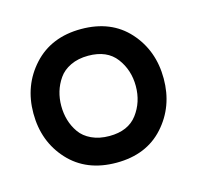

<svg xmlns="http://www.w3.org/2000/svg" viewBox="-61 -829 471 458"><g transform="rotate(-15 174.0 -600.0)"><path d="M174.8 -765.1Q249 -765.1 292 -717.3Q335 -669.4 335 -600.1Q335 -531.2 292 -483.2Q249 -435.1 174.8 -435.1Q100.6 -435.1 56.9 -482.7Q13.2 -530.3 13.2 -600.1Q13.2 -668.9 57.1 -717Q101.1 -765.1 174.8 -765.1ZM174.8 -699.2Q149.9 -699.2 131.1 -690.2Q112.3 -681.2 102.1 -666.3Q91.8 -651.4 86.9 -634.8Q82 -618.2 82 -600.1Q82 -581.5 86.9 -564.7Q91.8 -547.9 102.1 -533.2Q112.3 -518.6 131.1 -509.8Q149.9 -501 174.8 -501Q221.2 -501 243.7 -530.8Q266.1 -560.5 266.1 -600.1Q266.1 -639.6 243.7 -669.4Q221.2 -699.2 174.8 -699.2Z"/></g></svg>

Font: Standard
Style: Regular
Weight: 400
Designer: Bryce Wilner
Version: Version 2.000;PS 2.0;hotconv 16.6.51;makeotf.lib2.5.65220 DE